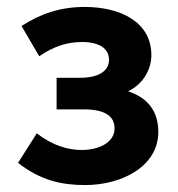

<svg xmlns="http://www.w3.org/2000/svg" viewBox="-20 -522 512 553"><path d="M225 11C333 11 436 -44 436 -142C436 -206 401 -242 349 -259C393 -280 416 -323 416 -363C416 -460 325 -502 224 -502C155 -502 97 -483 42 -447L93 -360C135 -388 171 -401 217 -401C264 -401 294 -383 294 -350C294 -318 265 -298 211 -298H143V-207H221C280 -207 310 -189 310 -152C310 -113 267 -90 215 -90C176 -90 131 -103 86 -138L32 -53C97 -2 158 11 225 11Z"/></svg>

Font: Source Sans Pro SemBd
Style: Regular
Weight: 700
Designer: Paul D. Hunt
Foundry: Adobe Systems Incorporated
Version: Version 2.020;PS 2.0;hotconv 1.0.86;makeotf.lib2.5.63406